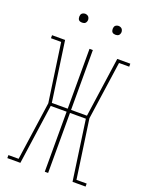

<svg xmlns="http://www.w3.org/2000/svg" viewBox="-167 -996 833 1079"><g transform="rotate(20 250.0 -456.0)"><path d="M16 0V-18H77L127 -368L77 -717H16V-735H94L145 -377H240V-735H260V-377H355L406 -735H484V-717H423L373 -368L423 -18H484V0H406L355 -359H260V0H240V-359H145L94 0ZM350 -859Q345 -859 339.5 -860.5Q334 -862 330.5 -865.5Q327 -869 325.5 -874.5Q324 -880 324 -885Q324 -890 325.5 -895.5Q327 -901 330.5 -904.5Q334 -908 339.5 -910Q345 -912 350 -912Q355 -912 360.5 -910Q366 -908 369.5 -904.5Q373 -901 375 -895.5Q377 -890 377 -885Q377 -880 375 -874.5Q373 -869 369.5 -865.5Q366 -862 360.5 -860.5Q355 -859 350 -859ZM150 -859Q145 -859 139.5 -860.5Q134 -862 130.5 -865.5Q127 -869 125.5 -874.5Q124 -880 124 -885Q124 -890 125.5 -895.5Q127 -901 130.5 -904.5Q134 -908 139.5 -910Q145 -912 150 -912Q155 -912 160.5 -910Q166 -908 169.5 -904.5Q173 -901 175 -895.5Q177 -890 177 -885Q177 -880 175 -874.5Q173 -869 169.5 -865.5Q166 -862 160.5 -860.5Q155 -859 150 -859Z"/></g></svg>

Font: Iosevka Slab Thin
Style: Regular
Weight: 100
Monospace: yes
Designer: Belleve Invis
Foundry: Belleve Invis
Version: Version 11.1.0; ttfautohint (v1.8.3)